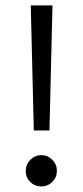

<svg xmlns="http://www.w3.org/2000/svg" viewBox="-20 -687 304 707"><path d="M93.3 -667H173.3L162.1 -206.5H104.5ZM74.7 -57.6Q74.7 -81.5 91.8 -98.6Q108.9 -115.7 132.3 -115.7Q155.8 -115.7 172.6 -98.6Q189.5 -81.5 189.5 -57.6Q189.5 -34.2 172.6 -17.3Q155.8 -0.5 132.3 -0.5Q108.4 -0.5 91.6 -16.8Q74.7 -33.2 74.7 -57.6Z"/></svg>

Font: Vazirmatn RD UI Light
Style: Regular
Weight: 300
Designer: Saber Rastikerdar
Foundry: Saber Rastikerdar
Version: Version 33.003